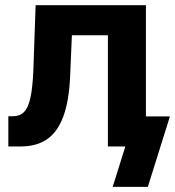

<svg xmlns="http://www.w3.org/2000/svg" viewBox="-20 -566 677 742"><path d="M12.2 -116.7H29.3Q56.2 -116.7 72.5 -132.8Q88.9 -148.9 97.4 -187.5Q106 -226.1 108.9 -294.4L117.7 -545.9H543.9V0H397V-429.7H257.8L251 -270Q246.6 -173.3 223.9 -113.8Q201.2 -54.2 160.6 -27.1Q120.1 0 60.5 0H12.2ZM464.4 0H424.3V-116.2H636.7L551.3 156.2H415.5Z"/></svg>

Font: Inter RS Variable
Style: Regular
Weight: 400
Designer: Rasmus Andersson (customised by Maria Ramos and Noel Pretorius)
Foundry: rsms
Version: Version 3.001;Glyphs 3.2.3 (3260)